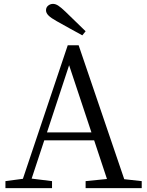

<svg xmlns="http://www.w3.org/2000/svg" viewBox="-20 -969 759 989"><path d="M421 -808 404 -787Q371 -805 337.5 -823.5Q304 -842 272 -860Q243 -876 230 -889Q217 -902 217 -916Q217 -931 228 -940Q239 -949 253 -949Q266 -949 280 -940Q294 -931 317 -909ZM222 -287H451L336 -633ZM620 -46 710 -36V0H421V-36L531 -47L465 -246H208L143 -49L248 -36V0H8V-36L98 -48L329 -736H385Z"/></svg>

Font: Shippori Mincho TTF
Style: Regular
Weight: 400
Version: Version 2.100